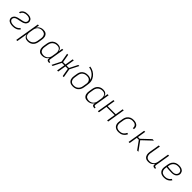

<svg xmlns="http://www.w3.org/2000/svg" viewBox="606 -2959 5388 5388"><g transform="rotate(45 3300.0 -265.0)"><path d="M265 8Q239 8 214 5.5Q189 3 165.5 -4Q142 -11 121 -23Q100 -35 85.5 -53.5Q71 -72 64.5 -96.5Q58 -121 63 -146Q66 -166 76.5 -185Q87 -204 102.5 -219Q118 -234 137 -244Q156 -254 176 -261Q196 -268 216 -272.5Q236 -277 256 -281.5Q276 -286 296 -290Q316 -294 336.5 -298Q357 -302 377 -307.5Q397 -313 415.5 -324Q434 -335 447 -353Q460 -371 463 -391Q466 -408 462 -425Q458 -442 448 -455.5Q438 -469 423.5 -477.5Q409 -486 393 -491Q377 -496 359.5 -498Q342 -500 324 -500Q298 -500 272 -495.5Q246 -491 221 -479Q196 -467 177 -445.5Q158 -424 153 -398H111Q117 -432 139 -461Q161 -490 192 -508Q223 -526 257 -532Q291 -538 324 -538Q348 -538 371.5 -535.5Q395 -533 416.5 -525.5Q438 -518 456.5 -505Q475 -492 487 -473Q499 -454 504 -431Q509 -408 505 -385Q501 -361 487 -338.5Q473 -316 452.5 -300Q432 -284 408.5 -275Q385 -266 361 -260Q337 -254 312.5 -248.5Q288 -243 264 -238.5Q240 -234 215.5 -229Q191 -224 168 -214Q145 -204 126.5 -184Q108 -164 105 -140Q101 -121 107 -103Q113 -85 125.5 -72Q138 -59 154.5 -51Q171 -43 189 -38.5Q207 -34 226 -32Q245 -30 265 -30Q290 -30 316 -33.5Q342 -37 366.5 -47Q391 -57 413.5 -74Q436 -91 449 -115L487 -98Q471 -69 445 -47.5Q419 -26 388.5 -13.5Q358 -1 327 3.5Q296 8 265 8Z M605 205 727 -530H770L753 -432Q768 -457 789.5 -478.5Q811 -500 836.5 -513.5Q862 -527 889.5 -532.5Q917 -538 946 -538Q946 -538 946 -538Q946 -538 946 -538Q975 -538 1002.5 -531.5Q1030 -525 1052 -509Q1074 -493 1088 -469Q1102 -445 1108 -418Q1114 -391 1113 -362Q1112 -333 1107 -304L1089 -194Q1084 -167 1075 -140.5Q1066 -114 1050.5 -90Q1035 -66 1013 -46.5Q991 -27 965 -14.5Q939 -2 912 3Q885 8 857 8Q829 8 801.5 1Q774 -6 753 -22.5Q732 -39 719 -63.5Q706 -88 701 -115L648 205ZM850 -30Q874 -30 897 -34.5Q920 -39 941.5 -49Q963 -59 982 -75.5Q1001 -92 1014.5 -112.5Q1028 -133 1035.5 -155.5Q1043 -178 1047 -201L1065 -311Q1069 -335 1069.5 -358.5Q1070 -382 1064.5 -404.5Q1059 -427 1046.5 -446Q1034 -465 1015 -477Q996 -489 973 -494.5Q950 -500 927 -500Q905 -500 882 -496Q859 -492 838 -481.5Q817 -471 799 -455Q781 -439 768 -419Q755 -399 748 -377Q741 -355 737 -333L719 -223Q715 -199 714 -175.5Q713 -152 718 -129.5Q723 -107 734 -87.5Q745 -68 763 -54.5Q781 -41 803.5 -35.5Q826 -30 850 -30Z M1429 8Q1401 8 1373 1.5Q1345 -5 1323.5 -21Q1302 -37 1288 -61Q1274 -85 1268 -112Q1262 -139 1262.5 -168Q1263 -197 1268 -226L1286 -336Q1291 -363 1300 -389.5Q1309 -416 1324.5 -440Q1340 -464 1362 -483.5Q1384 -503 1410 -515.5Q1436 -528 1463 -533Q1490 -538 1518 -538Q1547 -538 1574 -531Q1601 -524 1622.5 -507.5Q1644 -491 1656.5 -466.5Q1669 -442 1674 -415L1693 -530H1736L1662 -81Q1660 -71 1661.5 -61Q1663 -51 1669 -43.5Q1675 -36 1684.5 -33Q1694 -30 1704 -30H1719V8H1698Q1680 8 1662.5 3Q1645 -2 1633.5 -14.5Q1622 -27 1619 -45Q1616 -63 1619 -81L1622 -98Q1607 -73 1586 -51.5Q1565 -30 1539 -16.5Q1513 -3 1485.5 2.5Q1458 8 1429 8Q1429 8 1429 8Q1429 8 1429 8ZM1449 -30Q1471 -30 1493.5 -34Q1516 -38 1537 -48.5Q1558 -59 1576 -75Q1594 -91 1607 -111Q1620 -131 1627.5 -153Q1635 -175 1638 -197L1656 -307Q1660 -331 1661 -354.5Q1662 -378 1657 -400.5Q1652 -423 1641 -442.5Q1630 -462 1612 -475.5Q1594 -489 1571.5 -494.5Q1549 -500 1525 -500Q1502 -500 1479 -495.5Q1456 -491 1434 -481Q1412 -471 1393 -454.5Q1374 -438 1360.5 -417.5Q1347 -397 1339.5 -374.5Q1332 -352 1328 -329L1310 -219Q1306 -195 1305.5 -171.5Q1305 -148 1311 -125.5Q1317 -103 1329 -84Q1341 -65 1360 -53Q1379 -41 1402 -35.5Q1425 -30 1449 -30Z M1800 0 1934 -265 1888 -530H1931L1974 -284H2069L2110 -530H2153L2112 -284H2208L2332 -530H2375L2241 -265L2287 0H2244L2201 -246H2106L2065 0H2022L2063 -246H1967L1843 0Z M2648 8Q2618 8 2589 2Q2560 -4 2536 -19Q2512 -34 2495 -57Q2478 -80 2470.5 -107.5Q2463 -135 2463 -165.5Q2463 -196 2468 -226L2486 -336Q2491 -362 2500.5 -388Q2510 -414 2527 -436.5Q2544 -459 2567.5 -476.5Q2591 -494 2617 -504.5Q2643 -515 2669.5 -518.5Q2696 -522 2723 -522Q2744 -522 2763.5 -519.5Q2783 -517 2802 -511Q2821 -505 2837 -494Q2853 -483 2865 -469Q2853 -514 2827.5 -553Q2802 -592 2766.5 -622Q2731 -652 2687.5 -671.5Q2644 -691 2596 -697L2603 -735Q2640 -730 2676 -717.5Q2712 -705 2743.5 -687Q2775 -669 2802.5 -644.5Q2830 -620 2851.5 -591.5Q2873 -563 2888.5 -529Q2904 -495 2911 -458Q2918 -421 2915.5 -382Q2913 -343 2907 -304L2889 -194Q2884 -167 2874.5 -139.5Q2865 -112 2848.5 -88Q2832 -64 2809 -44.5Q2786 -25 2759 -13Q2732 -1 2704 3.5Q2676 8 2648 8ZM2649 -30Q2649 -30 2649 -30Q2649 -30 2649 -30Q2673 -30 2696 -34Q2719 -38 2741 -48.5Q2763 -59 2782 -75.5Q2801 -92 2814.5 -112.5Q2828 -133 2835.5 -155.5Q2843 -178 2847 -201L2866 -319L2868 -328Q2870 -349 2868 -370Q2866 -391 2858 -410Q2850 -429 2836.5 -443.5Q2823 -458 2805 -467.5Q2787 -477 2765.5 -480.5Q2744 -484 2723 -484Q2701 -484 2679 -481Q2657 -478 2635.5 -469Q2614 -460 2595 -446Q2576 -432 2562 -413Q2548 -394 2540 -372.5Q2532 -351 2528 -329L2510 -219Q2506 -195 2505.5 -171Q2505 -147 2511 -125Q2517 -103 2529.5 -84Q2542 -65 2560.5 -52.5Q2579 -40 2602 -35Q2625 -30 2649 -30Z M3229 8Q3201 8 3173 1.5Q3145 -5 3123.5 -21Q3102 -37 3088 -61Q3074 -85 3068 -112Q3062 -139 3062.5 -168Q3063 -197 3068 -226L3086 -336Q3091 -363 3100 -389.5Q3109 -416 3124.5 -440Q3140 -464 3162 -483.5Q3184 -503 3210 -515.5Q3236 -528 3263 -533Q3290 -538 3318 -538Q3347 -538 3374 -531Q3401 -524 3422.5 -507.5Q3444 -491 3456.5 -466.5Q3469 -442 3474 -415L3493 -530H3536L3462 -81Q3460 -71 3461.5 -61Q3463 -51 3469 -43.5Q3475 -36 3484.5 -33Q3494 -30 3504 -30H3519V8H3498Q3480 8 3462.5 3Q3445 -2 3433.5 -14.5Q3422 -27 3419 -45Q3416 -63 3419 -81L3422 -98Q3407 -73 3386 -51.5Q3365 -30 3339 -16.5Q3313 -3 3285.5 2.5Q3258 8 3229 8Q3229 8 3229 8Q3229 8 3229 8ZM3249 -30Q3271 -30 3293.5 -34Q3316 -38 3337 -48.5Q3358 -59 3376 -75Q3394 -91 3407 -111Q3420 -131 3427.5 -153Q3435 -175 3438 -197L3456 -307Q3460 -331 3461 -354.5Q3462 -378 3457 -400.5Q3452 -423 3441 -442.5Q3430 -462 3412 -475.5Q3394 -489 3371.5 -494.5Q3349 -500 3325 -500Q3302 -500 3279 -495.5Q3256 -491 3234 -481Q3212 -471 3193 -454.5Q3174 -438 3160.5 -417.5Q3147 -397 3139.5 -374.5Q3132 -352 3128 -329L3110 -219Q3106 -195 3105.5 -171.5Q3105 -148 3111 -125.5Q3117 -103 3129 -84Q3141 -65 3160 -53Q3179 -41 3202 -35.5Q3225 -30 3249 -30Z M3639 0 3727 -530H3770L3731 -295H4054L4093 -530H4136L4049 0H4006L4048 -257H3724L3682 0Z M4461 8Q4438 8 4415 5Q4392 2 4371 -5.5Q4350 -13 4332 -25Q4314 -37 4300 -54Q4286 -71 4277.5 -91Q4269 -111 4265.5 -133.5Q4262 -156 4263 -179Q4264 -202 4268 -226L4286 -336Q4291 -363 4300 -390Q4309 -417 4325.5 -441Q4342 -465 4364.5 -484.5Q4387 -504 4413.5 -516.5Q4440 -529 4468 -533.5Q4496 -538 4523 -538Q4549 -538 4574.5 -534.5Q4600 -531 4623 -522Q4646 -513 4665 -497.5Q4684 -482 4695.5 -461Q4707 -440 4711 -414.5Q4715 -389 4711 -363Q4711 -362 4710.5 -361Q4710 -360 4710 -359H4667Q4668 -360 4668 -360.5Q4668 -361 4668 -362Q4673 -392 4664 -420.5Q4655 -449 4633.5 -467.5Q4612 -486 4583 -493Q4554 -500 4523 -500Q4500 -500 4477 -495.5Q4454 -491 4432.5 -481Q4411 -471 4392.5 -454.5Q4374 -438 4360.5 -417.5Q4347 -397 4339.5 -374.5Q4332 -352 4328 -329L4310 -219Q4306 -195 4306 -170Q4306 -145 4313 -122.5Q4320 -100 4334 -81.5Q4348 -63 4368 -51.5Q4388 -40 4412 -35Q4436 -30 4461 -30Q4490 -30 4520 -37Q4550 -44 4576 -61Q4602 -78 4622 -103Q4642 -128 4654 -156L4694 -143Q4680 -109 4655.5 -79Q4631 -49 4599.5 -29Q4568 -9 4532 -0.5Q4496 8 4461 8Z M4858 0 4945 -530H4988L4948 -284H5017L5277 -530H5336L5055 -265L5248 0H5197L5018 -246H4941L4901 0Z M5640 8Q5611 8 5583.5 1.5Q5556 -5 5533.5 -21Q5511 -37 5497 -60.5Q5483 -84 5476.5 -111Q5470 -138 5470.5 -167.5Q5471 -197 5476 -226L5527 -530H5570L5518 -219Q5514 -196 5513.5 -172.5Q5513 -149 5518 -127Q5523 -105 5534 -86Q5545 -67 5563 -54Q5581 -41 5603.5 -35.5Q5626 -30 5649 -30Q5672 -30 5694.5 -34.5Q5717 -39 5738 -49Q5759 -59 5777 -75Q5795 -91 5807.5 -111Q5820 -131 5827.5 -153Q5835 -175 5838 -197L5893 -530H5936L5862 -81Q5860 -71 5861.5 -61Q5863 -51 5869 -43.5Q5875 -36 5884.5 -33Q5894 -30 5904 -30H5919V8H5898Q5880 8 5862.5 3Q5845 -2 5833.5 -14.5Q5822 -27 5819 -45Q5816 -63 5819 -81L5821 -95Q5808 -71 5788 -50.5Q5768 -30 5744 -16.5Q5720 -3 5693 2.5Q5666 8 5640 8Z M6268 8Q6244 8 6221 5.5Q6198 3 6176.5 -4.5Q6155 -12 6136 -24Q6117 -36 6103 -52.5Q6089 -69 6079.5 -89.5Q6070 -110 6066 -132.5Q6062 -155 6063 -178.5Q6064 -202 6068 -226L6086 -336Q6091 -364 6100.5 -391Q6110 -418 6127 -442.5Q6144 -467 6167.5 -486.5Q6191 -506 6218.5 -518Q6246 -530 6274 -534Q6302 -538 6330 -538Q6355 -538 6380.5 -534.5Q6406 -531 6428.5 -522Q6451 -513 6470 -498.5Q6489 -484 6501 -463Q6513 -442 6517.5 -417.5Q6522 -393 6518 -367Q6515 -347 6505 -327.5Q6495 -308 6480 -292.5Q6465 -277 6446 -266.5Q6427 -256 6407 -250Q6387 -244 6366.5 -241.5Q6346 -239 6326 -239Q6299 -239 6272.5 -241Q6246 -243 6220 -243.5Q6194 -244 6167.5 -247Q6141 -250 6116 -256L6110 -219Q6106 -194 6106 -169Q6106 -144 6114 -121.5Q6122 -99 6137 -80.5Q6152 -62 6172.5 -50.5Q6193 -39 6217.5 -34.5Q6242 -30 6268 -30Q6293 -30 6319 -35Q6345 -40 6369.5 -52Q6394 -64 6415 -83Q6436 -102 6450 -125L6488 -108Q6471 -80 6446 -56.5Q6421 -33 6391.5 -18.5Q6362 -4 6330.5 2Q6299 8 6268 8ZM6332 -276Q6347 -276 6362.5 -277.5Q6378 -279 6393 -284Q6408 -289 6422 -297Q6436 -305 6447.5 -317Q6459 -329 6466 -343.5Q6473 -358 6476 -373Q6479 -392 6475.5 -411Q6472 -430 6462 -445Q6452 -460 6437 -471Q6422 -482 6405 -488Q6388 -494 6368.5 -497Q6349 -500 6330 -500Q6307 -500 6283 -496.5Q6259 -493 6237 -482.5Q6215 -472 6195.5 -456Q6176 -440 6162 -419Q6148 -398 6140 -375.5Q6132 -353 6128 -329L6122 -294Q6148 -288 6174 -285.5Q6200 -283 6226.5 -282Q6253 -281 6279 -278.5Q6305 -276 6332 -276Z"/></g></svg>

Font: Iosevka Curly XLtEx
Style: Italic
Weight: 200
Width: 7
Italic angle: -9°
Monospace: yes
Designer: Belleve Invis
Foundry: Belleve Invis
Version: Version 11.1.0; ttfautohint (v1.8.3)